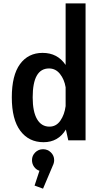

<svg xmlns="http://www.w3.org/2000/svg" viewBox="-20 -820 610 1122"><path d="M480 0H379L365 -63Q320 11 234.5 11Q148.5 11 98.8 -55.5Q49 -122 49 -251Q49 -380 97 -445.5Q145 -511 229 -511Q316 -511 363.5 -440.5V-800H480ZM171 -251Q171 -167.5 196.5 -123.8Q222 -80 269 -80Q308.5 -80 332.8 -115Q357 -150 363.5 -200V-310Q356 -356 330.5 -388Q305 -420 266.5 -420Q171 -420 171 -251ZM296.5 115.5Q296.5 132 288 149L231.5 282.5L182 264.5L210.5 178Q191 171.5 179 154.5Q167 137.5 167 115.5Q167 89.5 185.8 70.8Q204.5 52 231.5 52Q258.5 52 277.5 70.8Q296.5 89.5 296.5 115.5Z"/></svg>

Font: League Mono Narrow Medium
Style: Regular
Weight: 500
Width: 3
Designer: Tyler Finck
Foundry: The League of Moveable Type / Tyler Finck
Version: Version 2.210